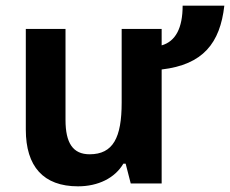

<svg xmlns="http://www.w3.org/2000/svg" viewBox="-20 -647 811 677"><path d="M771 -627H624C624 -548 599 -501 550 -487V-545H409V-285C409 -162 379 -103 296 -103C237 -103 211 -143 211 -224V-545H71V-190C71 -60 133 10 255 10C326 10 385 -19 415 -70H423L441 0H550V-402C696 -419 756 -495 771 -627Z"/></svg>

Font: Kathrein 75 Bold
Style: Regular
Weight: 700
Designer: Lazydogs Typefoundry, based on Open Sans by Ascender Corporation
Foundry: Lazydogs Typefoundry
Version: Version 1.003;PS 001.003;hotconv 1.0.88;makeotf.lib2.5.64775